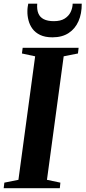

<svg xmlns="http://www.w3.org/2000/svg" viewBox="-34 -996 453 1016"><path d="M-14.5 0 -11 -29.5 63.5 -44.5 152 -698 82 -713 86 -743H382L378.5 -713L303 -698L214.5 -44.5L285.5 -29.5L282.5 0ZM243.5 -798.5Q204.5 -798.5 178.5 -811Q152.5 -823.5 137.8 -843.8Q123 -864 116.8 -888.5Q110.5 -913 111 -936.5Q111 -949 112.5 -958.8Q114 -968.5 115.5 -976.5H163Q160.5 -946 168.8 -925.5Q177 -905 197.5 -894.5Q218 -884 251 -884Q286.5 -884 308 -897.5Q329.5 -911 339.8 -932.2Q350 -953.5 350.5 -976.5H398.5Q399 -923.5 381.2 -883.5Q363.5 -843.5 329 -821Q294.5 -798.5 243.5 -798.5Z"/></svg>

Font: Merriweather 96pt
Style: Bold Italic
Weight: 700
Italic angle: -7.8°
Version: Version 2.101